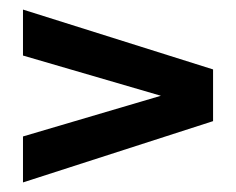

<svg xmlns="http://www.w3.org/2000/svg" viewBox="-20 -516 493 401"><path d="M316 -316 28 -400V-496L425 -371V-263L28 -135V-231Z"/></svg>

Font: Teko Medium
Style: Regular
Weight: 500
Designer: Manushi Parikh, Jonny Pinhorn
Foundry: Indian Type Foundry
Version: Version 1.106;PS 1.0;hotconv 1.0.78;makeotf.lib2.5.61930; tt